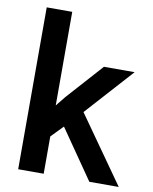

<svg xmlns="http://www.w3.org/2000/svg" viewBox="-84 -813 696 876"><g transform="rotate(10 263.5 -375.0)"><path d="M526.9 0 309.1 -308.6 507.3 -528.3H365.2L215.8 -361.8L179.2 -316.4V-750H61V0H179.2V-172.9L232.9 -228L390.6 0Z"/></g></svg>

Font: Vazirmatn Medium
Style: Regular
Weight: 500
Designer: Saber Rastikerdar
Foundry: Saber Rastikerdar
Version: Version 33.003